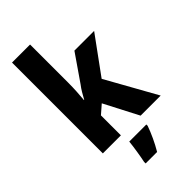

<svg xmlns="http://www.w3.org/2000/svg" viewBox="-295 -837 1136 1136"><g transform="rotate(-45 272.5 -269.5)"><path d="M212 -440V-760H61V0H212V-167L266 -214L377 0H545L368 -317L537 -549H372L256 -381C238 -358 224 -333 207 -302H205C209 -348 212 -392 212 -440ZM364 72V61H221C217 102 206 171 198 208V221H294C323 172 346 122 364 72Z"/></g></svg>

Font: Noto Sans Malayalam Condensed ExtraBold
Style: Regular
Weight: 800
Width: 3
Designer: Jelle Bosma - Monotype Design Team
Foundry: Monotype Imaging Inc.
Version: Version 2.104